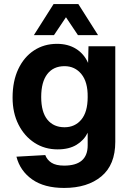

<svg xmlns="http://www.w3.org/2000/svg" viewBox="-20 -764 640 946"><path d="M296 162Q198 162 138.5 120Q79 78 61 8L203 0Q212 24 234 38Q256 52 296 52Q412 52 412 -48V-110Q394 -73 357 -50.5Q320 -28 264 -28Q200 -28 150 -60.5Q100 -93 71 -150.5Q42 -208 42 -283Q42 -364 70 -423.5Q98 -483 147.5 -515.5Q197 -548 261 -548Q315 -548 354.5 -523.5Q394 -499 414 -454L416 -536H548V-65Q548 48 479.5 105Q411 162 296 162ZM298 -137Q349 -137 380.5 -174.5Q412 -212 412 -286Q413 -360 381 -399Q349 -438 298 -438Q243 -438 213 -399Q183 -360 183 -286Q183 -212 213.5 -174.5Q244 -137 298 -137ZM147 -591 244 -744H366L463 -591H364L305 -679L246 -591Z"/></svg>

Font: Geist Mono
Style: Bold
Weight: 700
Monospace: yes
Designer: Basement.studio, Andrés Briganti, Mateo Zaragoza
Foundry: Basement.studio, Vercel, Andrés Briganti, Guido Ferreyra, Mateo Zaragoza
Version: Version 1.500; ttfautohint (v1.8.4.7-5d5b)